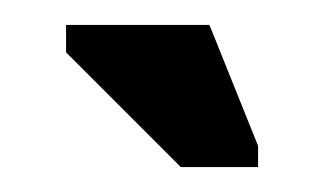

<svg xmlns="http://www.w3.org/2000/svg" viewBox="-20 -595 260 154"><path d="M125 -461 33 -553V-575H148L187 -478V-461Z"/></svg>

Font: Darker Grotesque Light Black
Style: Regular
Weight: 900
Version: Version 1.000;gftools[0.9.28]